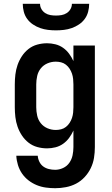

<svg xmlns="http://www.w3.org/2000/svg" viewBox="-20 -770 590 1012"><path d="M271 222Q246 222 221 218.5Q196 215 173 205.5Q150 196 130 180.5Q110 165 96 144.5Q82 124 74.5 99.5Q67 75 66 51H179Q180 67 187.5 82.5Q195 98 208 107.5Q221 117 237.5 121Q254 125 271 125Q292 125 312.5 115.5Q333 106 345.5 88Q358 70 362.5 48.5Q367 27 367 5V-82Q358 -62 344.5 -43.5Q331 -25 312.5 -12Q294 1 272 6.5Q250 12 228 12Q202 12 176.5 5Q151 -2 130.5 -18Q110 -34 95.5 -56Q81 -78 72.5 -102.5Q64 -127 61 -153Q58 -179 58 -205V-325Q58 -351 61 -377Q64 -403 72.5 -427.5Q81 -452 95.5 -474Q110 -496 130.5 -512Q151 -528 176.5 -535Q202 -542 228 -542Q250 -542 272 -536.5Q294 -531 312.5 -518Q331 -505 344.5 -486.5Q358 -468 367 -448V-530H480V5Q480 34 475.5 62Q471 90 458.5 116Q446 142 426 163.5Q406 185 381 198Q356 211 327.5 216.5Q299 222 271 222ZM274 -85Q288 -85 302 -88.5Q316 -92 327.5 -101Q339 -110 347 -122.5Q355 -135 359.5 -148.5Q364 -162 365.5 -176.5Q367 -191 367 -205V-325Q367 -339 365.5 -353.5Q364 -368 359.5 -381.5Q355 -395 347 -407.5Q339 -420 327.5 -429Q316 -438 302 -441.5Q288 -445 274 -445Q251 -445 230 -436Q209 -427 195 -409.5Q181 -392 176 -369.5Q171 -347 171 -325V-205Q171 -183 176 -160.5Q181 -138 195 -120.5Q209 -103 230 -94Q251 -85 274 -85ZM275 -610Q254 -610 233 -612.5Q212 -615 192 -622Q172 -629 154 -641Q136 -653 123.5 -670Q111 -687 105.5 -708Q100 -729 100 -750H191Q191 -735 198.5 -722Q206 -709 218.5 -701Q231 -693 245.5 -690.5Q260 -688 275 -688Q290 -688 304.5 -690.5Q319 -693 331.5 -701Q344 -709 351.5 -722Q359 -735 359 -750H450Q450 -729 444.5 -708Q439 -687 426.5 -670Q414 -653 396 -641Q378 -629 358 -622Q338 -615 317 -612.5Q296 -610 275 -610Z"/></svg>

Font: Lode Term
Style: Bold
Weight: 700
Monospace: yes
Designer: Belleve Invis
Foundry: Belleve Invis
Version: Version 29.2.0